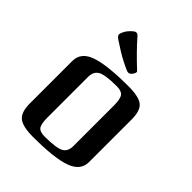

<svg xmlns="http://www.w3.org/2000/svg" viewBox="-212 -851 977 977"><g transform="rotate(45 277.0 -362.0)"><path d="M489 -406V-99Q489 -38 419.5 -13Q350 12 197 12Q123 12 94 -11Q65 -34 65 -97V-403Q65 -465 135 -489.5Q205 -514 359 -514Q433 -514 461 -491.5Q489 -469 489 -406ZM375 -103V-394Q375 -439 362.5 -455.5Q350 -472 317 -472Q231 -472 204.5 -455.5Q178 -439 179 -399V-108Q179 -63 191 -47Q203 -31 239 -31Q326 -32 351 -48Q376 -64 375 -103ZM209 -728Q258 -671 333 -601Q337 -598 337 -594Q337 -589 332.5 -581Q328 -573 322 -567.5Q316 -562 309 -562Q304 -562 300 -563Q283 -570 256 -583.5Q229 -597 202 -614Q175 -631 156 -643.5Q137 -656 137 -666Q137 -673 143 -686Q149 -699 158 -709.5Q167 -720 176.5 -728Q186 -736 193 -736Q201 -736 209 -728Z"/></g></svg>

Font: Federant
Style: Medium
Weight: 500
Designer: Cyreal (www.cyreal.org)
Foundry: Cyreal (www.cyreal.org)
Version: Version 1.010